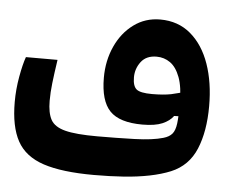

<svg xmlns="http://www.w3.org/2000/svg" viewBox="-41 -520 669 570"><g transform="rotate(5 293.0 -235.5)"><path d="M258.3 3.4Q163.1 3.4 107.7 -14.9Q52.2 -33.2 28.8 -76.2Q5.4 -119.1 5.4 -192.4Q5.4 -230 12.2 -267.8Q19 -305.7 26.9 -327.6H121.1Q114.7 -284.7 111.6 -257.3Q108.4 -230 108.4 -204.6Q108.4 -168.5 119.4 -148.4Q130.4 -128.4 162.4 -120.1Q194.3 -111.8 258.3 -111.8Q314.5 -111.8 368.9 -113.5Q423.3 -115.2 454.6 -124.5Q471.7 -129.4 480.2 -139.4Q488.8 -149.4 491.5 -170.9Q494.1 -192.4 494.1 -231Q494.1 -279.3 483.2 -308.3Q472.2 -337.4 454.1 -350.1Q436 -362.8 413.6 -362.8Q382.8 -362.8 367.2 -342.3Q351.6 -321.8 351.6 -295.9Q351.6 -270 362.8 -260.5Q374 -251 409.2 -251Q443.4 -251 466.1 -255.6Q488.8 -260.3 515.6 -269.5L514.2 -192.9L480.5 -191.9Q469.7 -176.8 448 -167.5Q426.3 -158.2 388.7 -158.2Q320.3 -158.2 291.5 -188.2Q262.7 -218.3 262.7 -287.1Q262.7 -337.9 282 -380.4Q301.3 -422.9 335.7 -448.2Q370.1 -473.6 414.6 -473.6Q468.3 -473.6 505.6 -441.9Q543 -410.2 562.3 -355.2Q581.5 -300.3 581.5 -230Q581.5 -154.8 559.6 -102.1Q537.6 -49.3 485.8 -27.8Q458.5 -16.6 423.3 -9.5Q388.2 -2.4 346.9 0.5Q305.7 3.4 258.3 3.4Z"/></g></svg>

Font: Cascadia Mono Medium
Style: Regular
Weight: 500
Monospace: yes
Designer: Aaron Bell
Foundry: Saja Typeworks
Version: Version 2407.024